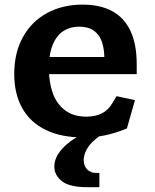

<svg xmlns="http://www.w3.org/2000/svg" viewBox="-20 -575 660 820"><path d="M40.8 -259.2Q40.8 -349.7 77.9 -416.6Q115 -483.6 181.3 -519.5Q247.7 -555.3 333.1 -555.3Q407.7 -555.3 459.2 -527.4Q510.8 -499.5 537.3 -442.8Q563.9 -386 563.9 -300.3V-258.5H177.1V-331.6H443.5L425.8 -304.7V-322.4Q425.8 -365.9 415.2 -396.5Q404.6 -427.2 380.5 -444.1Q356.5 -461.1 317.3 -461.1Q279.8 -461.1 251 -442.7Q222.2 -424.3 205.5 -384.6Q188.8 -344.9 188.8 -284.2Q188.8 -224.8 204.9 -178.6Q221 -132.4 256.9 -104.6Q292.8 -76.8 349.8 -76.8Q387.2 -76.8 415 -90.8Q442.9 -104.8 460.4 -135.5L477.9 -164.2L556.4 -147.3L522 -26.5Q474.6 -6.7 429.8 2.7Q385.1 12 335.9 12Q242.2 12 175.9 -19.9Q109.6 -51.8 75.2 -112.8Q40.8 -173.8 40.8 -259.2ZM212 136.4Q212 94.9 249.7 56Q287.4 17 351.7 -11.9L404.4 6.6Q367.2 33.4 352.4 59.4Q337.5 85.4 337.5 108.5Q337.5 133.2 352.2 148.3Q367 163.5 389.9 163.5H404.4V224.5H354.1Q276.9 224.5 244.5 198.9Q212 173.2 212 136.4Z"/></svg>

Font: Monaspace Xenon Var ExtraLight
Style: Regular
Weight: 200
Designer: Riley Cran and the Lettermatic Team
Version: Version 1.200 (Monaspace Xenon Var)